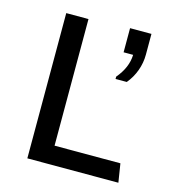

<svg xmlns="http://www.w3.org/2000/svg" viewBox="-104 -785 808 876"><g transform="rotate(15 300.0 -347.5)"><path d="M104 0V-686H209V-88H520L534 0ZM399 -454V-465Q422 -492 434.5 -521Q447 -550 448 -581H403V-695H504V-597Q504 -558 490.5 -521Q477 -484 452 -454Z"/></g></svg>

Font: Chivo Mono
Style: Regular
Weight: 400
Monospace: yes
Designer: Hector Gatti
Foundry: Omnibus-Type
Version: Version 1.008; ttfautohint (v1.8.4.7-5d5b)